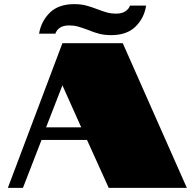

<svg xmlns="http://www.w3.org/2000/svg" viewBox="-20 -909 942 929"><path d="M282 -700H574L884 0H506L401 -232H181L91 0H18ZM373 -293 282 -496 203 -293ZM609 -882Q604 -866 587 -854.5Q570 -843 541 -843Q518 -843 499.5 -848Q481 -853 452 -864Q421 -876 396 -882.5Q371 -889 339 -889Q263 -889 221 -847.5Q179 -806 169 -746H248Q253 -763 269.5 -774.5Q286 -786 315 -786Q338 -786 357.5 -780.5Q377 -775 404 -765Q435 -752 460.5 -745.5Q486 -739 518 -739Q594 -739 636 -780.5Q678 -822 687 -882Z"/></svg>

Font: Notable
Style: Regular
Weight: 400
Designer: Multiple Designers
Foundry: Google, Inc.
Version: Version 1.100